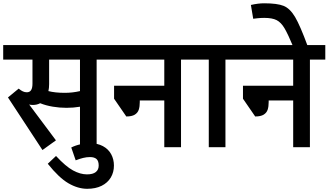

<svg xmlns="http://www.w3.org/2000/svg" viewBox="-29 -906 2023 1182"><path d="M660.6 -539.1H565.9V0H463.4V-249Q423.3 -242.2 380.4 -242.2Q337.4 -242.2 295.7 -249.3Q253.9 -256.3 218.3 -270.5Q198.2 -259.8 172.9 -259.8Q160.6 -259.8 150.4 -262.7L315.4 -42L232.4 17.6L20 -306.2L85.9 -360.4Q100.1 -348.6 111.8 -343.3Q123.5 -337.9 136.2 -337.9Q153.8 -337.9 162.4 -351.1Q170.9 -364.3 170.9 -391.1V-539.1H-9.3V-628.4H660.6ZM463.4 -539.1H273.4V-388.2Q273.4 -364.3 269 -345.2Q310.1 -334.5 370.1 -334.5Q417.5 -334.5 463.4 -345.2Z M524.4 -24.4Q571.3 -24.4 604.7 -6.3Q638.2 11.7 655.3 43.2Q672.4 74.7 672.4 113.3Q672.4 154.3 653.1 186.8Q633.8 219.2 596.7 237.8Q559.6 256.3 507.8 256.3Q450.7 256.3 392.1 222.2Q333.5 188 265.1 102.1L315.9 54.2Q375.5 118.7 420.4 143.1Q465.3 167.5 506.3 167.5Q543 167.5 560.8 153.1Q578.6 138.7 578.6 113.3Q578.6 85 565.2 73Q551.8 61 524.9 61Q503.9 61 482.9 66.2Q461.9 71.3 437 81.1L409.7 2Q436 -11.2 466.8 -17.8Q497.6 -24.4 524.4 -24.4Z M1180.2 -539.1H1085.4V0H982.4V-287.6H831.5V-277.3Q831.5 -249.5 825.2 -230.5Q818.8 -211.4 800.8 -200.2Q782.7 -189 748.5 -189L673.3 -298.3V-378.4H982.4V-539.1H642.1V-628.4H1180.2Z M1454.1 -539.1H1358.9V0H1256.3V-539.1H1161.6V-628.4H1454.1Z M1973.6 -539.1H1878.9V0H1775.9V-287.6H1625V-277.3Q1625 -249.5 1618.7 -230.5Q1612.3 -211.4 1594.2 -200.2Q1576.2 -189 1542 -189L1466.8 -298.3V-378.4H1775.9V-539.1H1435.5V-628.4H1973.6Z M1778.3 -613.3Q1743.7 -696.3 1722.4 -732.2Q1701.2 -768.1 1674.1 -782Q1647 -795.9 1597.7 -795.9Q1576.2 -795.9 1554.9 -793.5Q1533.7 -791 1529.8 -790.5L1515.6 -875.5Q1560.1 -885.7 1597.2 -885.7Q1677.7 -885.7 1717 -869.9Q1756.3 -854 1787.6 -801.3Q1818.8 -748.5 1865.2 -622.1L1787.1 -592.8Z"/></svg>

Font: Varta
Style: Bold
Weight: 700
Designer: Joana Correia, Viktoriya Grabowska, Eben Sorkin
Foundry: Sorkin Type
Version: Version 1.002; ttfautohint (v1.3) -l 8 -r 24 -G 200 -x 12 -H